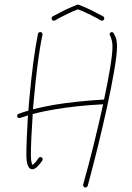

<svg xmlns="http://www.w3.org/2000/svg" viewBox="-20 -733 580 845"><path d="M212 -661C207 -658 206 -652 208 -647C211 -642 217 -641 222 -643C240 -654 259 -663 277 -672C293 -680 309 -687 323 -692C337 -687 353 -680 369 -672C387 -663 406 -654 424 -643C429 -641 435 -642 438 -647C440 -652 439 -658 434 -661C415 -671 396 -681 378 -690C359 -699 342 -706 327 -712C324 -713 322 -713 319 -712C304 -706 287 -699 268 -690C250 -681 231 -671 212 -661ZM62 -232C57 -231 54 -225 56 -220C57 -215 63 -212 68 -214C79 -217 91 -221 103 -225C99 -156 96 -94 96 -51C96 -33 98 -19 101 -9C106 7 114 12 122 12C128 12 135 9 144 1C150 -5 158 -14 166 -26C169 -31 168 -37 164 -40C159 -43 153 -42 150 -38C142 -26 136 -18 130 -13C127 -10 124 -8 122 -8C120 -8 120 -13 120 -15C117 -23 116 -36 116 -51C116 -95 119 -159 124 -231C153 -239 186 -246 223 -252C283 -262 352 -270 434 -274L433 -270C408 -156 376 -26 346 79C345 85 348 90 353 92C359 93 364 90 366 85C395 -21 427 -151 452 -266C477 -382 495 -482 495 -527C495 -539 494 -550 492 -560C489 -570 485 -579 480 -587C477 -592 471 -593 467 -590C462 -587 461 -581 464 -577C468 -571 470 -563 472 -555C474 -547 475 -537 475 -527C475 -486 460 -398 438 -295C354 -290 281 -282 220 -272C185 -266 154 -259 125 -252C127 -269 128 -287 130 -305C139 -404 151 -507 167 -580C168 -585 164 -591 159 -592C154 -593 148 -589 147 -584C132 -510 119 -407 110 -307C108 -286 106 -266 105 -246C90 -242 75 -237 62 -232Z"/></svg>

Font: Mistral SingleLine OTF-SVG Regular
Style: Regular
Weight: 300
Designer: François Chastanet, Élisa Garzelli, Anais Alves, Morgane Autin
Foundry: institut supérieur des arts et du design Toulouse / isdaT
Version: Version 1.000;hotconv 1.0.117;makeotfexe 2.5.65602 DEVELOPME